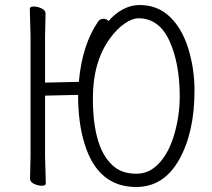

<svg xmlns="http://www.w3.org/2000/svg" viewBox="-20 -731 847 767"><path d="M100 -17 102 -106V-589L99 -695Q99 -705 114.5 -705Q130 -705 146 -697.5Q162 -690 162 -677L160 -588V-401L295 -404Q308 -552 372 -645Q380 -656 392.5 -656Q405 -656 414 -647Q438 -676 470.5 -693.5Q503 -711 537 -711Q609 -711 658 -664.5Q707 -618 732 -537.5Q757 -457 757 -369Q757 -202 695.5 -93Q634 16 524 16Q371 16 318 -156Q292 -238 292 -352L160 -349V-105L163 1Q163 11 147.5 11Q132 11 116 3.5Q100 -4 100 -17ZM440 -62Q473 -37 525.5 -37Q578 -37 617.5 -81Q657 -125 677.5 -198.5Q698 -272 698 -344Q698 -479 656.5 -568.5Q615 -658 533 -658Q509 -658 478 -637Q447 -616 418 -576Q351 -482 351 -339Q351 -129 440 -62Z"/></svg>

Font: LXGW WenKai Lite Light
Style: Regular
Weight: 300
Designer: LXGW / Fontworks Inc.
Foundry: LXGW / Fontworks Inc.
Version: Version 1.511; March 25, 2025